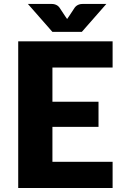

<svg xmlns="http://www.w3.org/2000/svg" viewBox="-20 -934 613 954"><path d="M240.5 -598.5V-428.5H469.5V-303.5H240.5V-130H539.5V0H70.5V-728.5H539.5V-598.5ZM508.5 -914.5 386.5 -775.5H240.5L118.5 -914.5H230.5Q235 -914.5 240.8 -914.2Q246.5 -914 252.5 -912.2Q258.5 -910.5 264.2 -907Q270 -903.5 275 -897L304.5 -852.5Q307 -849 309.2 -845.8Q311.5 -842.5 313.5 -839.5Q315.5 -842.5 317.8 -845.8Q320 -849 322.5 -852.5L351.5 -896.5Q356.5 -903 362.5 -906.8Q368.5 -910.5 374.5 -912.2Q380.5 -914 386.2 -914.2Q392 -914.5 396.5 -914.5Z"/></svg>

Font: Lato 2
Style: Regular
Weight: 900
Designer: Lukasz Dziedzic with Adam Twardoch and Botio Nikoltchev
Foundry: tyPoland Lukasz Dziedzic
Version: Version 2.015; 2015-08-06; http://www.latofonts.com/